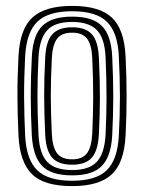

<svg xmlns="http://www.w3.org/2000/svg" viewBox="-20 -629 494 658"><path d="M227.2 8.8Q131.2 8.8 89.8 -32Q48.2 -72.8 43.5 -162Q40 -232.2 39.8 -298Q39.5 -363.8 43.5 -438.5Q48.5 -530.8 92 -569.8Q135.5 -608.8 227.2 -608.8Q320.5 -608.8 363 -569.1Q405.5 -529.5 410.2 -438.2Q413.8 -368 413.9 -300.5Q414 -233 410.2 -162Q405 -69.5 361.9 -30.4Q318.8 8.8 227.2 8.8ZM227.2 -9.5Q309 -9.5 345.9 -45.6Q382.8 -81.8 387.2 -163.2Q391 -232.8 391 -297.9Q391 -363 387.2 -437Q383.2 -518 346.6 -554.2Q310 -590.5 227.2 -590.5Q145.5 -590.5 108.2 -554.8Q71 -519 66.2 -437Q62.2 -357 62.6 -294.2Q63 -231.5 66.2 -163.2Q70.5 -82.2 107.2 -45.9Q144 -9.5 227.2 -9.5ZM227.2 -28Q155 -28 124 -60.8Q93 -93.5 89 -165Q85.5 -235.5 85.4 -298.9Q85.2 -362.2 89.2 -435.8Q93.2 -509.5 125.6 -540.8Q158 -572 227.2 -572Q297.5 -572 329.1 -540.1Q360.8 -508.2 364.5 -436.2Q368.2 -361 368.2 -298.4Q368.2 -235.8 364.5 -164.5Q360.5 -92.8 329.1 -60.4Q297.8 -28 227.2 -28ZM227.2 -46.2Q285 -46.2 311.5 -74.1Q338 -102 341.8 -166.8Q345 -232 345.1 -295.1Q345.2 -358.2 341.8 -434Q338.5 -499.2 311.4 -526.5Q284.2 -553.8 227.2 -553.8Q167.2 -553.8 141.4 -525Q115.5 -496.2 112 -433.8Q108.5 -366.8 108.4 -303.2Q108.2 -239.8 112 -165.8Q115.5 -102 142 -74.1Q168.5 -46.2 227.2 -46.2ZM227.2 -64.5Q180.8 -64.5 159.2 -88.2Q137.8 -112 135 -166.5Q131.5 -237.5 131.4 -300Q131.2 -362.5 135 -433Q138 -488.5 159.8 -512Q181.5 -535.5 227.2 -535.5Q273.2 -535.5 294.6 -511.8Q316 -488 318.8 -433.2Q322.5 -356.8 322.4 -294.1Q322.2 -231.5 318.8 -167.5Q315.8 -112.5 294.5 -88.5Q273.2 -64.5 227.2 -64.5ZM227.2 -83Q261.8 -83 277.5 -103Q293.2 -123 296 -168.5Q299 -231.5 299.4 -292.5Q299.8 -353.5 296 -432.2Q293.8 -476.8 278 -496.9Q262.2 -517 227.2 -517Q191.2 -517 175.8 -496.4Q160.2 -475.8 157.8 -432Q154 -359.5 154.1 -299.6Q154.2 -239.8 157.8 -167.5Q160.2 -123.5 176 -103.2Q191.8 -83 227.2 -83Z"/></svg>

Font: Big Shoulders Inline Text
Style: Bold
Weight: 700
Designer: Patric King
Foundry: XO Type Co
Version: Version 1.000